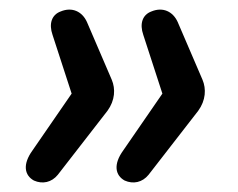

<svg xmlns="http://www.w3.org/2000/svg" viewBox="-20 -466 499 402"><path d="M51 -88C69 -80 88 -84 101 -100L205 -234C221 -256 222 -280 214 -299L162 -420C152 -442 131 -452 107 -442C88 -435 82 -416 90 -393L130 -270L48 -151C27 -122 31 -99 51 -88ZM241 -88C259 -80 278 -84 291 -100L395 -234C411 -256 412 -280 404 -299L352 -420C342 -442 321 -452 297 -442C278 -435 272 -416 280 -393L320 -270L238 -151C217 -122 221 -99 241 -88Z"/></svg>

Font: SN Pro Medium
Style: Italic
Weight: 400
Italic angle: -9°
Designer: Tobias Whetton
Foundry: Supernotes
Version: Version 1.001;Glyphs 3.2 (3249)